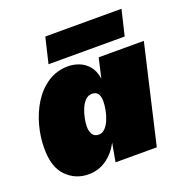

<svg xmlns="http://www.w3.org/2000/svg" viewBox="-125 -795 888 919"><g transform="rotate(-20 319.5 -335.5)"><path d="M174 10Q107 10 61 -36.5Q15 -83 15 -178Q15 -237 31 -296Q47 -355 78 -403.5Q109 -452 154 -481Q199 -510 257 -510Q283 -510 310 -500Q337 -490 358 -466.5Q379 -443 386 -400L409 -500H639L523 0H313L330 -95Q305 -46 264.5 -18Q224 10 174 10ZM284 -152Q302 -152 316 -166.5Q330 -181 339.5 -204Q349 -227 353.5 -251.5Q358 -276 358 -295Q358 -347 319 -347Q298 -347 283.5 -331.5Q269 -316 260 -293.5Q251 -271 246.5 -247.5Q242 -224 242 -209Q242 -183 252 -167.5Q262 -152 284 -152ZM591 -681 560 -551H172L203 -681Z"/></g></svg>

Font: Work Sans Black
Style: Italic
Weight: 900
Italic angle: -13°
Designer: Wei Huang
Foundry: Wei Huang
Version: Version 2.009; ttfautohint (v1.8.3)